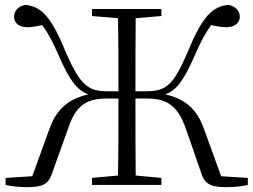

<svg xmlns="http://www.w3.org/2000/svg" viewBox="-20 -762 1044 791"><path d="M196 -52 260 -231C291 -325 333 -356 419 -356H468C468 -238 468 -136 466 -39L359 -29V0H645V-29L539 -39C538 -137 538 -238 538 -356H586C670 -356 713 -325 746 -231L808 -52C822 -4 847 9 913 9C948 9 979 5 1001 0V-29L891 -36L821 -229C797 -298 755 -353 661 -373C708 -391 737 -430 782 -533C807 -590 825 -624 850 -659C874 -653 895 -650 913 -650C950 -650 968 -670 968 -693C968 -716 951 -736 921 -742C854 -735 813 -694 752 -545C694 -409 662 -386 582 -386H538C538 -496 538 -594 539 -687L645 -696V-725H359V-696L466 -687C468 -593 468 -495 468 -386H422C345 -386 311 -409 252 -545C191 -694 151 -735 84 -742C54 -736 38 -716 38 -693C38 -670 55 -650 92 -650C111 -650 132 -653 154 -659C179 -624 197 -590 222 -533C267 -430 297 -391 344 -373C250 -353 207 -298 183 -229L113 -36L3 -29V0C26 5 57 9 91 9C158 9 181 -4 196 -52Z"/></svg>

Font: Noto Serif HK Light
Style: Regular
Weight: 300
Designer: Ryoko NISHIZUKA 西塚涼子 (kana & ideographs); Frank Grießhammer (Latin, Greek & Cyrillic); Wenlong ZHANG 张文龙 (bopomofo); San
Foundry: Adobe
Version: Version 2.001;hotconv 1.1.0;makeotfexe 2.6.0